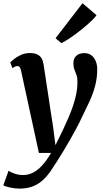

<svg xmlns="http://www.w3.org/2000/svg" viewBox="-55 -888 625 1160"><path d="M72.5 -459.5Q69 -476.5 63.8 -482.8Q58.5 -489 50.5 -489Q43.5 -489 36.2 -485.8Q29 -482.5 20.5 -476L7 -510Q11.5 -516 28 -529.8Q44.5 -543.5 70 -555.5Q95.5 -567.5 125 -567.5Q152.5 -567.5 169.5 -559.5Q186.5 -551.5 195.5 -536.5Q204.5 -521.5 208 -500.5Q215 -452.5 222.5 -404.8Q230 -357 237 -309.8Q244 -262.5 251.2 -215Q258.5 -167.5 266 -120L280 -11L325.5 -103.5Q343.5 -141.5 359.2 -178.2Q375 -215 387 -251Q399 -287 406 -321.8Q413 -356.5 413 -390Q413 -418.5 407 -435.2Q401 -452 394.8 -467.5Q388.5 -483 388.5 -507Q388.5 -534 405.5 -550.5Q422.5 -567 454.5 -567Q480.5 -567 497.8 -553.5Q515 -540 523.8 -517.8Q532.5 -495.5 532.5 -470.5Q532.5 -417 519.5 -368.5Q506.5 -320 485.2 -274Q464 -228 440.5 -181Q426 -149.5 407.5 -114.8Q389 -80 369 -45Q349 -10 329.5 22.2Q310 54.5 293 81.2Q276 108 263.5 126.5Q235.5 171.5 205.2 199Q175 226.5 140.5 239Q106 251.5 63.5 251.5Q36.5 251.5 6 245Q-24.5 238.5 -35 231.5L-3 143Q7 152 32.5 160.8Q58 169.5 85.5 169.5Q114.5 169.5 142.5 156Q170.5 142.5 198 113.2Q225.5 84 253.5 36H180ZM280.5 -657 443.5 -868.5 528 -796.5Q522.5 -786.5 504.8 -769Q487 -751.5 462.2 -730.2Q437.5 -709 410.2 -688.5Q383 -668 358.2 -651.8Q333.5 -635.5 316 -627.5Z"/></svg>

Font: Merriweather Light 18pt
Style: Bold Italic
Weight: 700
Italic angle: -7.8°
Version: Version 2.101